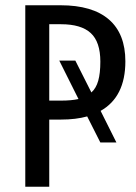

<svg xmlns="http://www.w3.org/2000/svg" viewBox="-20 -709 516 729"><path d="M362 -288 422 -168H361L311 -267Q268 -255 212 -255H167V0H76V-689H210Q331 -689 393.5 -635Q456 -581 456 -476Q456 -341 362 -288ZM278 -333 205 -479H266L327 -358Q345 -374 353 -402.5Q361 -431 361 -475Q361 -550 324.5 -583.5Q288 -617 212 -617H167V-327H212Q251 -327 278 -333Z"/></svg>

Font: Fira Sans Extra Condensed
Style: Regular
Weight: 400
Width: 1
Designer: Carrois Corporate & Edenspiekermann AG
Foundry: Carrois Corporate GbR & Edenspiekermann AG
Version: Version 4.203